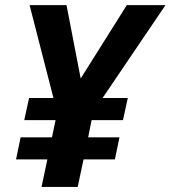

<svg xmlns="http://www.w3.org/2000/svg" viewBox="-20 -734 670 754"><path d="M296.9 -425.8 478 -713.9H629.9L382.8 -349.1H481.9L462.9 -262.2H339.8L326.2 -194.8H449.2L431.2 -107.9H308.1L285.2 0H143.1L166 -107.9H43L61 -194.8H184.1L198.2 -262.2H75.2L94.2 -349.1H189.9L96.2 -713.9H241.2Z"/></svg>

Font: Zoram GWebM
Style: Bold Italic
Weight: 700
Italic angle: -12°
Foundry: Ascender Corporation
Version: Version 1.000